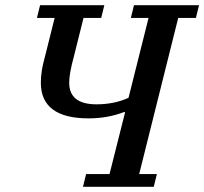

<svg xmlns="http://www.w3.org/2000/svg" viewBox="-20 -718 785 738"><path d="M311 -49H401L461 -287H456Q393 -263 321 -263Q137 -263 137 -400Q137 -421 140.5 -445Q144 -469 156 -513L190 -649H122L134 -698H381L369 -649H301L265 -505Q254 -464 250 -440.5Q246 -417 246 -400Q246 -317 351 -317Q419 -317 474 -342L551 -649H483L495 -698H745L733 -649H665L515 -49H583L571 0H299Z"/></svg>

Font: IBM Plex Serif Medm
Style: Italic
Weight: 500
Italic angle: -14°
Designer: Mike Abbink, Paul van der Laan, Pieter van Rosmalen
Foundry: Bold Monday
Version: Version 3.001